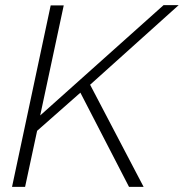

<svg xmlns="http://www.w3.org/2000/svg" viewBox="-20 -730 718 750"><path d="M178 -709H229L137 -279L619 -710H678L332 -399L541 0H484L294 -368L125 -219L78 0H27Z"/></svg>

Font: Raleway Thin Light
Style: Italic
Weight: 300
Italic angle: -12°
Version: Version 4.026